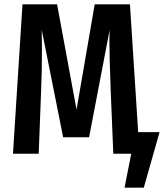

<svg xmlns="http://www.w3.org/2000/svg" viewBox="-20 -711 758 888"><path d="M718 -100 645 157H556L587 0H504L492 -292Q486 -452 486 -520L487 -572L392 -76H272L173 -573Q174 -543 174 -481Q174 -376 170 -288L159 0H40L84 -691H244L334 -204L418 -691H581L619 -100Z"/></svg>

Font: Fira Sans Compressed Medium
Style: Regular
Weight: 500
Width: 1
Designer: bBox Type GmbH & Carrois Corporate GbR & Edenspiekermann AG
Foundry: bBox Type GmbH & Carrois Corporate GbR & Edenspiekermann AG
Version: Version 4.301